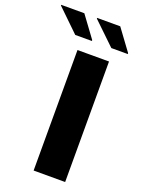

<svg xmlns="http://www.w3.org/2000/svg" viewBox="-251 -958 755 1030"><g transform="rotate(20 126.0 -443.0)"><path d="M78 0V-688H258V0ZM339 -760H245L118 -882V-886H250L339 -765ZM134 -760H39L-87 -882V-886H45L134 -765Z"/></g></svg>

Font: Saira SemiExpanded
Style: Bold
Weight: 700
Width: 6
Designer: Hector Gatti with collaboration of the Omnibus-Type team
Foundry: Omnibus-Type
Version: Version 1.101